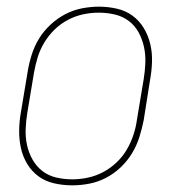

<svg xmlns="http://www.w3.org/2000/svg" viewBox="-20 -548 540 576"><path d="M197 8Q169 8 142.5 2Q116 -4 95.5 -19Q75 -34 61.5 -56.5Q48 -79 42.5 -105Q37 -131 37.5 -158.5Q38 -186 43 -213L63 -333Q67 -358 75 -383.5Q83 -409 97 -432Q111 -455 131.5 -474Q152 -493 176 -505.5Q200 -518 226 -523Q252 -528 277 -528Q304 -528 330.5 -522Q357 -516 377.5 -501Q398 -486 411.5 -463.5Q425 -441 431 -415Q437 -389 436 -361.5Q435 -334 430 -307L411 -187Q406 -162 398 -136.5Q390 -111 376 -88Q362 -65 342 -46Q322 -27 298 -14.5Q274 -2 248 3Q222 8 197 8ZM197 -10Q220 -10 243.5 -15Q267 -20 289 -31.5Q311 -43 329.5 -60.5Q348 -78 360.5 -99.5Q373 -121 380.5 -144Q388 -167 391 -190L411 -310Q415 -334 416 -359Q417 -384 412 -407Q407 -430 396 -450.5Q385 -471 366.5 -485Q348 -499 324.5 -504.5Q301 -510 276 -510Q253 -510 229.5 -505Q206 -500 184 -488.5Q162 -477 144 -459.5Q126 -442 113 -420.5Q100 -399 93 -376Q86 -353 82 -330L62 -210Q58 -186 57 -161Q56 -136 61 -113Q66 -90 77.5 -69.5Q89 -49 107 -35Q125 -21 148.5 -15.5Q172 -10 197 -10Z"/></svg>

Font: Iosevka SS04 Thin Oblique
Style: Regular
Weight: 100
Italic angle: -9°
Monospace: yes
Designer: Belleve Invis
Foundry: Belleve Invis
Version: Version 19.0.0; ttfautohint (v1.8.4)